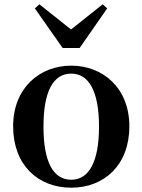

<svg xmlns="http://www.w3.org/2000/svg" viewBox="-20 -856 661 892"><path d="M350 -633 478 -817 457 -836 310 -719 163 -836 142 -817 271 -633ZM311 -21C228 -21 182 -102 182 -268C182 -433 228 -514 311 -514C392 -514 440 -433 440 -268C440 -102 392 -21 311 -21ZM311 -551C165 -551 41 -448 41 -269C41 -90 156 16 311 16C464 16 581 -89 581 -269C581 -449 456 -551 311 -551Z"/></svg>

Font: Noto Serif CJK JP
Style: Bold
Weight: 700
Designer: Ryoko NISHIZUKA 西塚涼子 (kana & ideographs); Frank Grießhammer (Latin, Greek & Cyrillic); Wenlong ZHANG 张文龙 (bopomofo); San
Foundry: Adobe Systems Incorporated
Version: Version 1.000;PS 1;hotconv 16.6.53;makeotf.lib2.5.65590